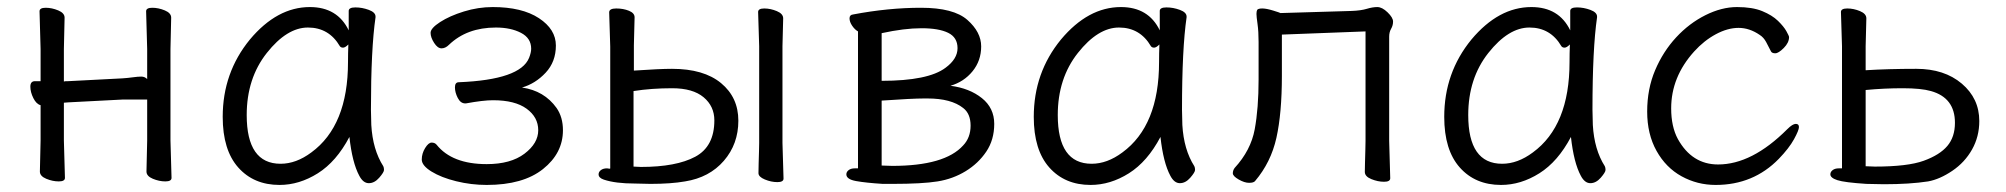

<svg xmlns="http://www.w3.org/2000/svg" viewBox="-20 -506 5684 544"><path d="M395 -20 397 -108V-224H328L174 -216L161 -215V-108L164 -2Q164 8 146.5 8Q129 8 111 0.5Q93 -7 93 -20L95 -108V-208Q83 -211 74.5 -228Q66 -245 66 -260.5Q66 -276 79 -276H95V-367L92 -474Q92 -484 109.5 -484Q127 -484 145 -476.5Q163 -469 163 -456L161 -367V-275Q164 -276 168 -276H173L327 -284Q342 -285 356.5 -287Q371 -289 380.5 -289Q390 -289 397 -282V-367L394 -474Q394 -484 411.5 -484Q429 -484 447 -476.5Q465 -469 465 -456L463 -367V-108L466 -2Q466 8 448.5 8Q431 8 413 0.5Q395 -7 395 -20Z M679 -180Q679 -42 775 -42Q819 -42 862 -74Q966 -150 966 -330Q966 -355 967 -380Q958 -371 952 -371Q946 -371 943 -375Q912 -428 852.5 -428Q793 -428 736 -356Q679 -284 679 -180ZM1044 -457Q1031 -368 1031 -195Q1031 -179 1032 -152Q1036 -82 1066 -35Q1068 -31 1068 -24.5Q1068 -18 1054.5 -2.5Q1041 13 1025 13Q1009 13 998 -8Q978 -45 970 -118Q933 -48 880.5 -15Q828 18 772 18Q699 18 655 -31.5Q611 -81 611 -175Q611 -300 688 -394Q765 -486 858 -486Q936 -486 968 -420V-475Q968 -485 987 -485Q1006 -485 1025 -478Q1044 -471 1044 -459Z M1377 -222Q1349 -222 1300 -213H1298Q1285 -213 1277 -228.5Q1269 -244 1269 -258.5Q1269 -273 1280 -273Q1454 -280 1479 -342Q1485 -357 1485 -368Q1485 -398 1456 -413Q1427 -428 1385 -428Q1303 -428 1252 -379Q1242 -369 1231 -369Q1220 -369 1210 -384.5Q1200 -400 1200 -413Q1200 -426 1227 -443.5Q1254 -461 1294.5 -473.5Q1335 -486 1376 -486Q1459 -486 1507 -454.5Q1555 -423 1555 -377Q1555 -331 1526 -300Q1497 -269 1459 -258Q1522 -249 1557 -200Q1575 -174 1575 -137Q1575 -72 1518.5 -27Q1462 18 1359 18Q1315 18 1272.5 7.5Q1230 -3 1202.5 -20Q1175 -37 1175 -54Q1175 -71 1184.5 -86.5Q1194 -102 1203 -102Q1212 -102 1217 -96Q1261 -41 1359 -41Q1427 -41 1466 -70.5Q1505 -100 1505 -137Q1505 -174 1472 -198Q1439 -222 1377 -222Z M1775 -248V-34L1796 -33Q1896 -33 1950 -62Q2004 -91 2004 -165Q2004 -205 1973.5 -230.5Q1943 -256 1884.5 -256Q1826 -256 1775 -248ZM1700 -29 1707 -28Q1709 -28 1709 -29V-374L1706 -471Q1706 -482 1726 -482Q1746 -482 1762 -475.5Q1778 -469 1778 -457L1776 -378V-306Q1849 -311 1884 -311Q1974 -311 2023 -270.5Q2072 -230 2072 -164Q2072 -98 2031 -50.5Q1990 -3 1921 8Q1881 15 1823 15L1779 14Q1724 14 1691 3Q1676 -2 1676 -12Q1676 -19 1682.5 -24Q1689 -29 1700 -29ZM2197 -101 2200 0Q2200 10 2182.5 10Q2165 10 2147 2.5Q2129 -5 2129 -15.5Q2129 -26 2129.5 -43Q2130 -60 2130.5 -77Q2131 -94 2131 -101V-375L2128 -472Q2128 -482 2145.5 -482Q2163 -482 2181 -474.5Q2199 -467 2199 -454L2197 -375Z M2478 -37 2508 -36Q2657 -36 2709 -94Q2730 -116 2730 -150Q2730 -184 2709 -200Q2675 -227 2608 -227H2598Q2565 -227 2478 -221ZM2478 -412V-277Q2610 -277 2659 -314Q2693 -339 2693 -369.5Q2693 -400 2666.5 -413Q2640 -426 2591 -426Q2542 -426 2478 -412ZM2481 15Q2433 12 2405.5 7Q2378 2 2378 -12Q2378 -19 2384.5 -24Q2391 -29 2402 -29H2411V-417Q2402 -422 2394.5 -433Q2387 -444 2387 -454Q2387 -464 2397 -465Q2497 -484 2589.5 -484Q2682 -484 2721 -449.5Q2760 -415 2760 -374.5Q2760 -334 2735.5 -304Q2711 -274 2673 -263Q2727 -256 2762 -228Q2797 -200 2797 -155Q2797 -110 2774.5 -76.5Q2752 -43 2716 -21Q2680 1 2636.5 8Q2593 15 2509 15Z M2977 -180Q2977 -42 3073 -42Q3117 -42 3160 -74Q3264 -150 3264 -330Q3264 -355 3265 -380Q3256 -371 3250 -371Q3244 -371 3241 -375Q3210 -428 3150.5 -428Q3091 -428 3034 -356Q2977 -284 2977 -180ZM3342 -457Q3329 -368 3329 -195Q3329 -179 3330 -152Q3334 -82 3364 -35Q3366 -31 3366 -24.5Q3366 -18 3352.5 -2.5Q3339 13 3323 13Q3307 13 3296 -8Q3276 -45 3268 -118Q3231 -48 3178.5 -15Q3126 18 3070 18Q2997 18 2953 -31.5Q2909 -81 2909 -175Q2909 -300 2986 -394Q3063 -486 3156 -486Q3234 -486 3266 -420V-475Q3266 -485 3285 -485Q3304 -485 3323 -478Q3342 -471 3342 -459Z M3916 -107 3919 -1Q3919 9 3901.5 9Q3884 9 3865.5 1.5Q3847 -6 3847 -19Q3847 -27 3847.5 -45Q3848 -63 3848.5 -81Q3849 -99 3849 -107V-417L3612 -408V-291Q3612 -185 3596.5 -115.5Q3581 -46 3536 7Q3532 12 3519 12Q3506 12 3489.5 2.5Q3473 -7 3473 -15Q3473 -23 3478 -30Q3524 -80 3535 -139.5Q3546 -199 3546 -281V-387Q3546 -417 3543 -438Q3540 -459 3540 -466.5Q3540 -474 3542 -478Q3545 -482 3556.5 -482Q3568 -482 3587.5 -476Q3607 -470 3608 -469L3810 -475Q3836 -476 3852.5 -481Q3869 -486 3882.5 -486Q3896 -486 3911.5 -471Q3927 -456 3927 -445Q3927 -434 3921.5 -424.5Q3916 -415 3916 -402Z M4140 -180Q4140 -42 4236 -42Q4280 -42 4323 -74Q4427 -150 4427 -330Q4427 -355 4428 -380Q4419 -371 4413 -371Q4407 -371 4404 -375Q4373 -428 4313.5 -428Q4254 -428 4197 -356Q4140 -284 4140 -180ZM4505 -457Q4492 -368 4492 -195Q4492 -179 4493 -152Q4497 -82 4527 -35Q4529 -31 4529 -24.5Q4529 -18 4515.5 -2.5Q4502 13 4486 13Q4470 13 4459 -8Q4439 -45 4431 -118Q4394 -48 4341.5 -15Q4289 18 4233 18Q4160 18 4116 -31.5Q4072 -81 4072 -175Q4072 -300 4149 -394Q4226 -486 4319 -486Q4397 -486 4429 -420V-475Q4429 -485 4448 -485Q4467 -485 4486 -478Q4505 -471 4505 -459Z M5020 -56Q4948 18 4841 18Q4789 18 4744.5 -6.5Q4700 -31 4673.5 -78.5Q4647 -126 4647 -190Q4647 -254 4669.5 -307Q4692 -360 4729 -400Q4766 -440 4812 -463Q4858 -486 4901.5 -486Q4945 -486 4973 -474.5Q5001 -463 5017.5 -447Q5034 -431 5041.5 -417.5Q5049 -404 5049 -401Q5049 -385 5034 -370Q5019 -355 5010 -355Q5001 -355 4998 -360Q4991 -374 4984 -387Q4977 -400 4966 -407Q4937 -427 4906 -427Q4875 -427 4841.5 -409Q4808 -391 4780 -360Q4715 -288 4715 -199Q4715 -147 4734 -112Q4774 -40 4848 -40Q4944 -40 5044 -140Q5059 -155 5068 -155Q5077 -155 5077 -146Q5077 -137 5063 -111.5Q5049 -86 5020 -56Z M5318 16 5268 15Q5206 11 5186 4.5Q5166 -2 5166 -12Q5166 -19 5172.5 -24Q5179 -29 5190 -29H5199V-375L5196 -472Q5196 -482 5214 -482Q5232 -482 5250 -474.5Q5268 -467 5268 -454L5266 -375V-307Q5330 -311 5409.5 -311Q5489 -311 5538.5 -269Q5588 -227 5588 -163Q5588 -119 5567.5 -82.5Q5547 -46 5511.5 -22Q5476 2 5443 8Q5391 16 5318 16ZM5519 -158Q5519 -229 5451 -248Q5423 -256 5371 -256Q5319 -256 5266 -251V-35L5292 -34Q5385 -34 5430.5 -50.5Q5476 -67 5497.5 -92.5Q5519 -118 5519 -158Z"/></svg>

Font: ToneOZ-Pinyin-WenKai-Regular
Style: Regular
Weight: 400
Designer: Fontworks Inc.
Foundry: ToneOZ
Version: Version 0.240331